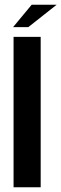

<svg xmlns="http://www.w3.org/2000/svg" viewBox="-20 -787 258 807"><path d="M37 0V-632H151V0ZM35 -673 113 -767H218L99 -673Z"/></svg>

Font: Alumni Sans
Style: Bold
Weight: 700
Designer: Robert E. Leuschke
Foundry: Robert E. Leuschke
Version: Version 1.018